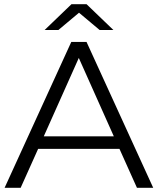

<svg xmlns="http://www.w3.org/2000/svg" viewBox="-20 -901 757 921"><path d="M359 -840 458 -757H524L395 -881H323L194 -757H260ZM637 0H715L395 -700H322L2 0H79L163 -187H553ZM190 -247 358 -623 526 -247Z"/></svg>

Font: Montserrat Lite
Style: Regular
Weight: 400
Designer: Julieta Ulanovsky
Foundry: Julieta Ulanovsky
Version: Version 7.200;PS 007.200;hotconv 1.0.88;makeotf.lib2.5.64775